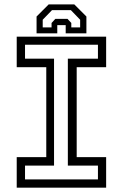

<svg xmlns="http://www.w3.org/2000/svg" viewBox="-20 -870 570 890"><path d="M57.5 0V-141.5H194.5V-558.5H57.5V-700H472V-558.5H335.5V-141.5H472V0ZM96 -38.5H434V-102.5H294.5V-598H434V-662.5H96V-598H230.5V-102.5H96ZM324.5 -849.5 380.5 -793.5V-715.5H284.5V-753.5H245.5V-715.5H149.5V-793.5L205.5 -849.5ZM308.5 -823H221L178 -778.5V-743H219V-763.5L236.5 -782.5H293L310.5 -763.5V-743H351.5V-778.5Z"/></svg>

Font: Tourney Thin
Style: Regular
Weight: 400
Version: Version 1.015